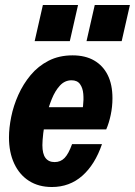

<svg xmlns="http://www.w3.org/2000/svg" viewBox="-20 -740 541 770"><path d="M188 10Q135 10 96.5 -14.5Q58 -39 37 -84Q16 -129 16 -189Q16 -227 25 -271.5Q34 -316 53.5 -359.5Q73 -403 103 -439Q133 -475 175 -496.5Q217 -518 271 -518Q322 -518 357.5 -497.5Q393 -477 412 -439Q431 -401 431 -346Q431 -312 424 -279Q417 -246 406 -221H102L121 -310H339L305 -271Q310 -290 313 -315Q316 -340 314 -363.5Q312 -387 301 -402.5Q290 -418 267 -418Q240 -418 220.5 -397Q201 -376 187.5 -342.5Q174 -309 165.5 -273Q157 -237 153.5 -206Q150 -175 150 -158Q150 -123 162.5 -106.5Q175 -90 199 -90Q223 -90 239 -106.5Q255 -123 269 -162H389Q361 -80 310 -35Q259 10 188 10ZM327 -575 360 -720H501L468 -575ZM119 -575 152 -720H293L260 -575Z"/></svg>

Font: Instrument Sans Condensed
Style: Bold Italic
Weight: 700
Width: 3
Italic angle: -13°
Designer: Rodrigo Fuenzalida
Foundry: fragTYPE
Version: Version 1.000;gftools[0.9.28]